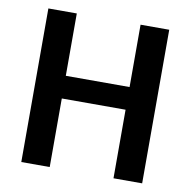

<svg xmlns="http://www.w3.org/2000/svg" viewBox="-73 -700 767 773"><g transform="rotate(10 310.5 -314.0)"><path d="M557.6 0V-627.9H440.4V-373H179.7V-627.9H63.5V0H179.7V-280.3H440.4V0Z"/></g></svg>

Font: Namkio Khamti
Style: Bold
Weight: 700
Designer: Debbi Hosken
Foundry: SIL International
Version: Version 3.917